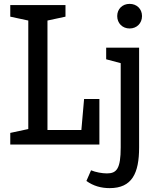

<svg xmlns="http://www.w3.org/2000/svg" viewBox="-20 -746 799 991"><path d="M400 -75H225V-640L318 -660V-720H33V-660L126 -640V-80L33 -60V0H493V-235H414ZM698 -500H528V-440L603 -420V15C603 125 582 149 532 149C507 149 474 143 450 133L426 188C462 214 502 225 546 225C661 225 698 149 698 15ZM649 -599C686 -599 713 -626 713 -663C713 -700 686 -726 649 -726C612 -726 585 -700 585 -663C585 -626 612 -599 649 -599Z"/></svg>

Font: Hermeneus One
Style: Regular
Weight: 400
Designer: Rodrigo Fuenzalida, Pablo Impallari
Foundry: Pablo Impallari, Rodrigo Fuenzalida
Version: Version 1.002